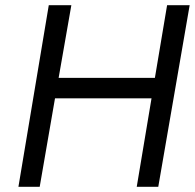

<svg xmlns="http://www.w3.org/2000/svg" viewBox="-20 -720 751 740"><path d="M168 -700H255L206 -420H577L624 -700H711L590 0H507L564 -341H192L133 0H51Z"/></svg>

Font: Jost*
Style: Italic
Weight: 400
Italic angle: -10°
Version: Version 3.7